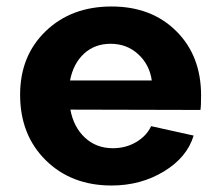

<svg xmlns="http://www.w3.org/2000/svg" viewBox="-20 -552 682 592"><path d="M328 -95Q368 -95 400 -114Q432 -133 446 -163L577 -134Q557 -67 485.5 -23.5Q414 20 324 20Q200 20 121 -58Q42 -136 42 -260Q42 -380 121 -456Q200 -532 324 -532Q447 -532 523.5 -456Q600 -380 600 -258Q600 -224 598 -213L197 -214Q207 -160 242 -127.5Q277 -95 328 -95ZM196 -304H448Q441 -353 406 -385Q371 -417 321 -417Q272 -417 239 -386.5Q206 -356 196 -304Z"/></svg>

Font: Metropolitano
Style: Bold
Weight: 700
Designer: Fonts by Alex Slobzheninov & Chris M. Simpson / Changes by Cristiano Sobral
Foundry: Fonts by Alex Slobzheninov & Chris M. Simpson / Changes by Cristiano Sobral
Version: Version 1.00;August 30, 2020;FontCreator 13.0.0.2681 64-bit